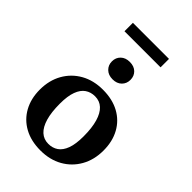

<svg xmlns="http://www.w3.org/2000/svg" viewBox="-244 -921 1031 1031"><g transform="rotate(45 271.0 -406.0)"><path d="M272.5 -43Q304 -43 327.8 -59.2Q351.5 -75.5 364.8 -111.2Q378 -147 378 -205Q378 -270 365.2 -313.5Q352.5 -357 328.5 -379.2Q304.5 -401.5 269.5 -401.5Q237.5 -401.5 213.8 -385.2Q190 -369 176.8 -333.5Q163.5 -298 163.5 -239.5Q163.5 -175 176.2 -131.2Q189 -87.5 213.2 -65.2Q237.5 -43 272.5 -43ZM267.5 12Q195.5 12 143.2 -16.8Q91 -45.5 62.5 -97.2Q34 -149 34 -217Q34 -287.5 64.5 -341.5Q95 -395.5 149 -426Q203 -456.5 274.5 -456.5Q346.5 -456.5 398.8 -428Q451 -399.5 479.2 -348Q507.5 -296.5 507.5 -227.5Q507.5 -157 477 -103Q446.5 -49 392.5 -18.5Q338.5 12 267.5 12ZM271 -532Q239 -532 219.8 -550.8Q200.5 -569.5 200.5 -598Q200.5 -627 219.8 -645.5Q239 -664 271 -664Q303.5 -664 322.5 -645.5Q341.5 -627 341.5 -598Q341.5 -569.5 322.5 -550.8Q303.5 -532 271 -532ZM134 -760V-824H408V-760Z"/></g></svg>

Font: Newsreader 16pt SemiBold
Style: Regular
Weight: 600
Designer: Hugues Gentile
Foundry: Production Type
Version: Version 1.003